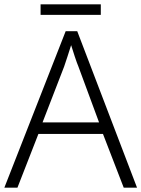

<svg xmlns="http://www.w3.org/2000/svg" viewBox="-20 -860 648 880"><path d="M547 0 452 -246H156L60 0H0L281 -717H334L608 0ZM339 -556Q333 -570 323 -600Q313 -630 306 -653Q298 -626 289 -600Q280 -574 274 -555L175 -299H434ZM442 -840V-792H166V-840Z"/></svg>

Font: Noto Sans Arabic UI Lt
Style: Regular
Weight: 300
Designer: Monotype Design Team, Nadine Chahine and Nizar Qandah
Foundry: Monotype Imaging Inc.
Version: Version 2.010; ttfautohint (v1.8.4.7-5d5b)